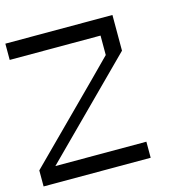

<svg xmlns="http://www.w3.org/2000/svg" viewBox="-99 -766 866 866"><g transform="rotate(-15 333.5 -333.5)"><path d="M75 -75H500V0H0V-75Q99.2 -175 166.7 -241.7Q265.8 -341.7 333.3 -408.3L424.2 -500V-590.8H0V-666.7H500V-500Z"/></g></svg>

Font: 0xA000-Mono
Style: Mono
Weight: 400
Version: Version 0.1